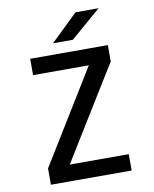

<svg xmlns="http://www.w3.org/2000/svg" viewBox="-97 -981 844 1053"><g transform="rotate(-10 325.0 -454.0)"><path d="M100 0V-91L418.5 -609H108V-700H540.5V-609L221 -91H549.5V0ZM356.5 -762H246L397 -908H525.5Z"/></g></svg>

Font: Trispace Medium
Style: Regular
Weight: 500
Designer: Tyler Finck
Foundry: Etcetera Type Company
Version: Version 1.210; ttfautohint (v1.8.3)